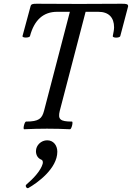

<svg xmlns="http://www.w3.org/2000/svg" viewBox="-20 -687 704 1025"><path d="M109 3C150 1 191 0 231 0C273 0 313 1 354 3C362 3 372 -38 364 -38C301 -38 288 -50 299 -95L437 -624H505C561 -624 589 -593 589 -541C589 -529 586 -514 582 -494C582 -483 619 -484 622 -494L664 -653C664 -665 657 -667 630 -667C554 -667 479 -666 403 -666C327 -666 252 -667 176 -667C153 -667 146 -665 143 -653L100 -494C100 -483 138 -485 140 -494C163 -581 212 -624 285 -624H353L215 -95C204 -54 188 -38 119 -38C111 -38 101 3 109 3ZM131 317C179 290 286 213 286 123C286 89 265 62 232 62C200 62 172 88 172 120C172 140 181 158 202 166C208 169 210 177 208 187C198 223 161 264 120 299C113 305 122 321 131 317Z"/></svg>

Font: Junicode Two Beta SemiCondensed Medium
Style: Italic
Weight: 500
Width: 4
Italic angle: -10°
Version: Version 1.063